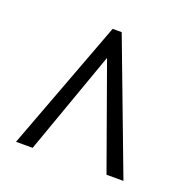

<svg xmlns="http://www.w3.org/2000/svg" viewBox="-89 -799 604 618"><g transform="rotate(20 212.5 -490.0)"><path d="M28 -266H85L211 -620L338 -266H396L227 -714H196Z"/></g></svg>

Font: Noto Serif Armenian ExtraCondensed Medium
Style: Regular
Weight: 500
Width: 2
Designer: Monotype Design Team
Foundry: Monotype Imaging Inc.
Version: Version 2.008